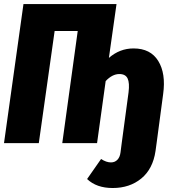

<svg xmlns="http://www.w3.org/2000/svg" viewBox="-20 -715 857 959"><path d="M647 -473.1Q731.9 -473.1 770.5 -410.4Q809.1 -347.7 794.9 -245.1L762.2 0L756.8 39.1Q743.7 128.9 685.8 176.5Q627.9 224.1 543 224.1Q461.9 224.1 415 179.2L484.9 79.1Q510.7 96.2 534.2 96.2Q553.7 96.2 566.4 83Q579.1 69.8 582 45.9L587.9 0L622.1 -253.9Q627.9 -300.8 617.4 -323Q606.9 -345.2 576.2 -345.2Q541 -345.2 507.8 -310.1L464.8 0H291L368.2 -560.1H252.9L173.8 0H0L97.2 -694.8H562L523.9 -425.8Q578.1 -473.1 647 -473.1Z"/></svg>

Font: Fira Sans Compressed ExtraBold
Style: Italic
Weight: 800
Width: 3
Italic angle: -8°
Designer: Carrois Corporate & Edenspiekermann AG
Foundry: Carrois Corporate GbR & Edenspiekermann AG
Version: Version 4.203;PS 004.203;hotconv 1.0.88;makeotf.lib2.5.64775